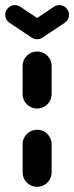

<svg xmlns="http://www.w3.org/2000/svg" viewBox="-46 -716 284 736"><path d="M96.3 0Q81.1 0 68.3 -7.4Q55.6 -14.8 48.1 -27.6Q40.7 -40.4 40.7 -55.6V-163Q40.7 -178.1 48.1 -190.9Q55.6 -203.7 68.3 -211.1Q81.1 -218.5 96.3 -218.5Q111.5 -218.5 124.3 -211.1Q137 -203.7 144.4 -190.9Q151.9 -178.1 151.9 -163V-55.6Q151.9 -40.4 144.4 -27.6Q137 -14.8 124.3 -7.4Q111.5 0 96.3 0ZM96.3 -300Q81.1 -300 68.3 -307.4Q55.6 -314.8 48.1 -327.6Q40.7 -340.4 40.7 -355.6V-463Q40.7 -478.1 48.1 -490.9Q55.6 -503.7 68.3 -511.1Q81.1 -518.5 96.3 -518.5Q111.5 -518.5 124.3 -511.1Q137 -503.7 144.4 -490.9Q151.9 -478.1 151.9 -463V-355.6Q151.9 -340.4 144.4 -327.6Q137 -314.8 124.3 -307.4Q111.5 -300 96.3 -300ZM96.3 -565.6Q111.5 -565.6 122.4 -576.5Q133.3 -587.4 133.3 -602.6Q133.3 -611.9 129.1 -619.8Q124.8 -627.8 117.4 -633L31.9 -690Q22.6 -696.3 11.1 -696.3Q-4.1 -696.3 -15 -685.4Q-25.9 -674.4 -25.9 -659.3Q-25.9 -650 -21.7 -642Q-17.4 -634.1 -10 -628.9L75.6 -571.9Q84.8 -565.6 96.3 -565.6ZM116.3 -571.5 202.6 -628.9Q210 -634.1 214.3 -642Q218.5 -650 218.5 -659.3Q218.5 -674.4 207.6 -685.4Q196.7 -696.3 181.5 -696.3Q170 -696.3 160.4 -690L75.6 -633Z"/></svg>

Font: 26F Galaxy Sans
Style: Regular
Weight: 400
Designer: C₂₉H₂₅N₃O₅
Version: Version 1.100;FEAKit 1.0